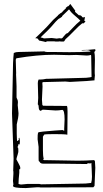

<svg xmlns="http://www.w3.org/2000/svg" viewBox="-20 -955 521 975"><path d="M381 -877Q384 -878 386 -878L395 -873V-871L401 -866L411 -869L410 -858Q410 -855 407 -852L414 -846Q406 -836 402.5 -836Q399 -836 398 -837Q382 -825 357 -799Q329 -770 316 -759Q314 -759 310 -751.5Q306 -744 303 -744H292L281 -745Q280 -744 272 -744H267Q258 -744 257 -745H217L215 -743L216 -742H210Q209 -743 206.5 -743Q204 -743 203 -744L179 -749L170 -760L159 -761L184 -785Q216 -815 250 -854L275 -877L274 -878L278 -880Q278 -882 279 -882L283 -884Q283 -886 287.5 -888Q292 -890 295 -893Q298 -896 302 -901Q308 -907 315 -913L314 -915Q323 -924 328 -924L337 -935L362 -901L361 -895ZM243 -762 268 -759 282 -761Q283 -760 293 -760L298 -763Q298 -764 299 -765L313 -781Q319 -787 324 -787L347 -811Q369 -835 388 -850L377 -861Q373 -865 362 -874Q338 -894 333 -905L330 -907Q325 -901 319 -896L295 -873L296 -871L282 -861V-862Q278 -860 272 -854L262 -844Q235 -812 219.5 -797.5Q204 -783 195 -774L186 -765L199 -762Q201 -760 203 -760L224 -761Q232 -762 243 -762ZM464 -103 460 -11 454 -4 185 -3Q184 -4 176 -4H167L111 0Q46 0 46 -11Q47 -12 47 -14.5Q47 -17 48 -18Q46 -32 46 -36L48 -72V-80Q48 -87 47 -88Q49 -130 49 -149L41 -379L45 -572Q45 -641 50 -686Q60 -691 74 -691Q181 -693 205 -694Q210 -691 220 -691H250L333 -690Q388 -690 437 -693L440 -695Q432 -700 421 -700L400 -699H395V-701Q430 -701 461 -705Q465 -704 465 -700.5Q465 -697 459 -691Q462 -679 462 -653L461 -597V-585Q461 -576 462 -574Q460 -560 460 -552V-547Q441 -544 335 -539Q328 -539 312 -541L197 -538L195 -534L196 -515L193 -449Q193 -440 195 -422L199 -418L320 -417Q323 -411 323 -388Q323 -365 322.5 -327.5Q322 -290 322 -271Q309 -274 256.5 -274Q204 -274 204 -271L198 -261V-192Q198 -162 202 -149L199 -144L203 -142L374 -139Q416 -139 458 -142L462 -137ZM179 -21 189 -19Q215 -19 414 -23L443 -26Q447 -39 447 -58Q447 -77 445.5 -98Q444 -119 444 -128Q441 -125 437 -125L429 -126Q424 -126 421 -122Q309 -124 260 -124H198Q188 -124 182 -131L183 -132L177 -137Q176 -139 176 -152V-209L171 -248Q171 -274 172.5 -277Q174 -280 174 -282Q174 -284 200 -287Q226 -290 258.5 -292Q291 -294 296 -294.5Q301 -295 301 -292H307Q306 -293 306 -300L308 -348Q308 -397 296 -397Q279 -394 262 -394L201 -398Q190 -398 189 -392Q179 -392 177 -405L176 -416Q176 -422 172 -425L174 -458L172 -533Q172 -543 176 -551H182Q199 -551 216 -555H230Q250 -555 417 -560Q439 -562 445 -564L443 -673L441 -676Q432 -673 421 -673L367 -676L331 -675L255 -677Q169 -677 63 -659L60 -652L62 -584Q61 -583 62.5 -556.5Q64 -530 64 -517V-461Q64 -458 67.5 -451.5Q71 -445 71 -436.5Q71 -428 70 -421L74 -380Q74 -359 65 -323V-276Q66 -262 66 -248Q67 -239 68 -239Q70 -240 71 -239Q72 -240 72.5 -242Q73 -244 75 -244H76L75 -251Q75 -254 78 -256Q81 -247 81 -234Q81 -221 77 -221L73 -223L72 -221Q73 -221 73 -218.5Q73 -216 70.5 -211.5Q68 -207 68 -206L71 -207Q73 -203 73 -194V-183Q71 -173 64 -151V-147Q63 -147 63 -146Q63 -145 73 -127.5Q83 -110 83 -102.5Q83 -95 80.5 -95Q78 -95 77 -96Q78 -95 78 -87V-78Q74 -42 74 -21Q82 -18 88 -18L120 -21Z"/></svg>

Font: Londrina Sketch
Style: Regular
Weight: 400
Designer: Marcelo Magalhaes
Foundry: Marcelo Magalhaes
Version: Version 1.001 2011